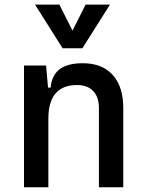

<svg xmlns="http://www.w3.org/2000/svg" viewBox="-20 -796 626 816"><path d="M400.4 0V-336.9Q400.4 -383.8 376 -409.2Q351.6 -434.6 307.6 -434.6Q185.5 -434.6 185.5 -291L155.3 -423.8H195.3Q199.7 -476.1 233.4 -501.7Q267.1 -527.3 332 -527.3Q414.1 -527.3 459 -477.5Q503.9 -427.7 503.9 -336.9V0ZM82 0V-517.6H175.8L185.5 -408.2V0ZM246.1 -590.8 128.9 -776.4H232.4L293 -656.2H283.2L343.8 -776.4H447.3L330.1 -590.8Z"/></svg>

Font: Cascadia Mono
Style: Regular
Weight: 400
Monospace: yes
Designer: Aaron Bell
Foundry: Saja Typeworks
Version: Version 2102.003